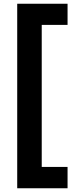

<svg xmlns="http://www.w3.org/2000/svg" viewBox="-20 -831 438 1026"><path d="M72 175V-811H341V-698H203V61H341V175Z"/></svg>

Font: DM Sans 11pt ExtraBold
Style: Regular
Weight: 800
Version: Version 4.004;gftools[0.9.30]